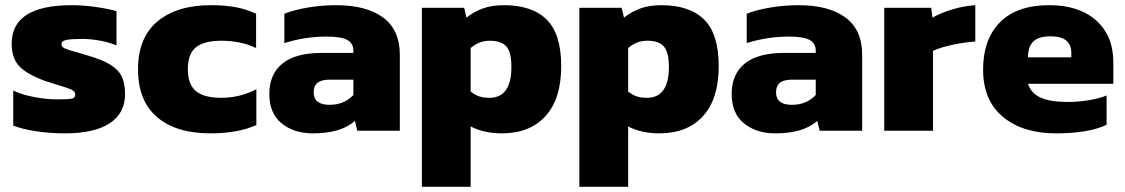

<svg xmlns="http://www.w3.org/2000/svg" viewBox="-20 -504 4336 740"><path d="M31 -20V-155Q64 -139 112 -130Q160 -121 197 -121Q241 -121 255.5 -123.5Q270 -126 270 -140Q270 -152 254.5 -159Q239 -166 204 -176L154 -192Q85 -217 55 -248Q25 -279 25 -336Q25 -484 257 -484Q301 -484 350 -477Q399 -470 429 -461V-329Q400 -341 364.5 -347.5Q329 -354 299 -354Q258 -354 237.5 -350.5Q217 -347 217 -334Q217 -323 230.5 -317Q244 -311 278 -302L322 -289Q376 -273 406.5 -254Q437 -235 449.5 -208.5Q462 -182 462 -141Q462 -68 403 -29Q344 10 230 10Q171 10 117 1.5Q63 -7 31 -20Z M792 -484Q846 -484 887.5 -476.5Q929 -469 967 -451V-319Q908 -347 833 -347Q767 -347 735.5 -322Q704 -297 704 -237Q704 -179 735 -153Q766 -127 833 -127Q904 -127 968 -160V-22Q897 10 791 10Q659 10 585.5 -52.5Q512 -115 512 -237Q512 -359 587 -421.5Q662 -484 792 -484Z M1018 -142Q1018 -218 1068.5 -259Q1119 -300 1219 -300H1342V-309Q1342 -337 1318.5 -350Q1295 -363 1238 -363Q1156 -363 1076 -338V-451Q1113 -466 1167 -475Q1221 -484 1276 -484Q1392 -484 1456.5 -436.5Q1521 -389 1521 -292V0H1357L1348 -38Q1294 10 1186 10Q1113 10 1065.5 -28.5Q1018 -67 1018 -142ZM1342 -138V-197H1251Q1219 -197 1204 -185Q1189 -173 1189 -148Q1189 -100 1250 -100Q1307 -100 1342 -138Z M1606 -474H1769L1778 -436Q1808 -460 1842.5 -472Q1877 -484 1922 -484Q2031 -484 2087 -428.5Q2143 -373 2143 -249Q2143 -123 2082.5 -56.5Q2022 10 1914 10Q1880 10 1848.5 3Q1817 -4 1794 -17V216H1606ZM1951 -246Q1951 -303 1931.5 -325Q1912 -347 1868 -347Q1846 -347 1828.5 -340Q1811 -333 1794 -319V-151Q1811 -138 1827 -132.5Q1843 -127 1866 -127Q1951 -127 1951 -246Z M2213 -474H2376L2385 -436Q2415 -460 2449.5 -472Q2484 -484 2529 -484Q2638 -484 2694 -428.5Q2750 -373 2750 -249Q2750 -123 2689.5 -56.5Q2629 10 2521 10Q2487 10 2455.5 3Q2424 -4 2401 -17V216H2213ZM2558 -246Q2558 -303 2538.5 -325Q2519 -347 2475 -347Q2453 -347 2435.5 -340Q2418 -333 2401 -319V-151Q2418 -138 2434 -132.5Q2450 -127 2473 -127Q2558 -127 2558 -246Z M2800 -142Q2800 -218 2850.5 -259Q2901 -300 3001 -300H3124V-309Q3124 -337 3100.5 -350Q3077 -363 3020 -363Q2938 -363 2858 -338V-451Q2895 -466 2949 -475Q3003 -484 3058 -484Q3174 -484 3238.5 -436.5Q3303 -389 3303 -292V0H3139L3130 -38Q3076 10 2968 10Q2895 10 2847.5 -28.5Q2800 -67 2800 -142ZM3124 -138V-197H3033Q3001 -197 2986 -185Q2971 -173 2971 -148Q2971 -100 3032 -100Q3089 -100 3124 -138Z M3388 -474H3569L3574 -436Q3605 -454 3649.5 -467.5Q3694 -481 3739 -484V-344Q3697 -341 3650 -331Q3603 -321 3576 -308V0H3388Z M3769 -236Q3769 -352 3834 -418Q3899 -484 4024 -484Q4139 -484 4205 -425Q4271 -366 4271 -264V-181H3942Q3954 -144 3991.5 -127.5Q4029 -111 4096 -111Q4136 -111 4177.5 -118Q4219 -125 4245 -136V-23Q4175 10 4050 10Q3922 10 3845.5 -53.5Q3769 -117 3769 -236ZM4109 -283V-300Q4109 -364 4030 -364Q3983 -364 3962.5 -344Q3942 -324 3942 -283Z"/></svg>

Font: Kanit Bold
Style: Regular
Weight: 700
Designer: Katatrad Team
Foundry: CadsonDemak
Version: Version 1.000